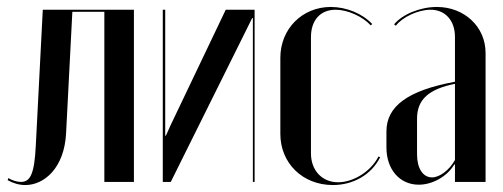

<svg xmlns="http://www.w3.org/2000/svg" viewBox="-20 -523 1445 552"><path d="M2 -5C18 4 35 9 53 9C107 9 165 -40 170 -140L188 -489H280V0H365V-495H103L83 -106C79 -22 67 0 40 0C29 0 16 -4 4 -11Z M629 -495 470 -162 457 -133H455V-495H448V0H471L705 -471H707V0H712V-495Z M786 -357V-138C786 -54 850 9 937 9C996 9 1048 -21 1073 -71L1068 -73C1047 -31 997 1 952 1C906 1 874 -33 874 -82V-416C874 -465 901 -495 945 -495C979 -495 1022 -476 1046 -450L1050 -454C1022 -484 976 -503 931 -503C849 -503 786 -440 786 -357Z M1091 -99C1091 -36 1129 8 1184 8C1223 8 1265 -15 1286 -50H1288V0H1376V-371C1376 -446 1315 -503 1236 -503C1188 -503 1137 -482 1113 -453L1118 -449C1137 -474 1182 -495 1218 -495C1260 -495 1288 -464 1288 -417V-288C1153 -263 1091 -218 1091 -145ZM1222 -13C1196 -13 1179 -39 1179 -79V-182C1179 -238 1214 -267 1288 -282V-63C1272 -34 1244 -13 1222 -13Z"/></svg>

Font: Moniqa SemBd Display
Style: Regular
Weight: 600
Designer: Rajesh Rajput
Foundry: Rajesh Rajput
Version: Version 1.000